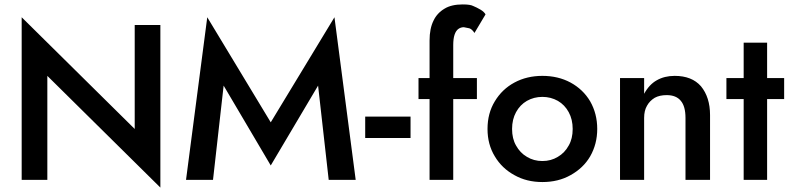

<svg xmlns="http://www.w3.org/2000/svg" viewBox="-20 -813 3570 868"><path d="M78 0H194V-470L705 35V-700H589V-230L78 -735Z M1492 -735 1204 -260 917 -735 821 0H943L991 -426L1204 -65L1418 -426L1466 0H1588Z M1631 -286V-189H1836V-286Z M2136 -460H1872V-365H2136ZM2125 -664 2175 -748Q2169 -759 2153 -769Q2134 -780 2119 -786Q2106 -793 2072 -793Q2021 -793 1990 -774Q1956 -754 1940 -720Q1922 -684 1922 -630V0H2029V-609Q2029 -638 2035 -656Q2041 -674 2052 -682Q2063 -690 2077 -690Q2080 -690 2102 -685Q2114 -681 2125 -664Z M2184 -230Q2184 -160 2217 -106Q2249 -52 2306 -21Q2361 10 2432 10Q2504 10 2559 -21Q2617 -53 2648 -106Q2680 -162 2680 -230Q2680 -299 2648 -355Q2616 -409 2559 -440Q2503 -470 2432 -470Q2362 -470 2306 -440Q2250 -410 2217 -355Q2184 -301 2184 -230ZM2295 -230Q2295 -273 2313 -306Q2331 -339 2362 -357Q2394 -375 2432 -375Q2470 -375 2502 -357Q2533 -339 2551 -306Q2569 -273 2569 -230Q2569 -186 2551 -155Q2533 -122 2502 -104Q2471 -85 2432 -85Q2393 -85 2362 -104Q2331 -122 2313 -155Q2295 -186 2295 -230Z M3079 -280V0H3190V-293Q3190 -373 3149 -423Q3108 -470 3030 -470Q2984 -470 2949 -450Q2915 -431 2892 -389V-460H2783V0H2892V-280Q2892 -313 2905 -335Q2917 -357 2940 -371Q2962 -383 2994 -383Q3037 -383 3058 -357Q3079 -332 3079 -280Z M3525 -460H3264V-365H3525ZM3448 -620H3342V0H3448Z"/></svg>

Font: NM-font
Style: Medium
Weight: 500
Designer: ""
Foundry: ""
Version: ""